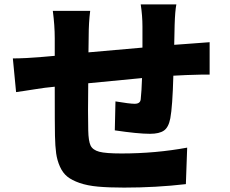

<svg xmlns="http://www.w3.org/2000/svg" viewBox="-20 -809 1040 868"><path d="M767.6 -606.4 823.2 -610.4Q907.2 -616.2 927.7 -618.2V-471.7Q907.2 -472.7 822.3 -469.7Q796.9 -468.8 763.7 -466.8Q759.8 -326.2 750 -274.4Q742.2 -233.4 721.2 -218.8Q700.2 -204.1 658.2 -204.1Q603.5 -204.1 499 -219.7L502 -350.6Q566.4 -339.8 588.9 -339.8Q614.3 -339.8 616.2 -360.4Q620.1 -396.5 622.1 -456.1Q547.9 -449.2 378.9 -432.6Q377 -293 378.9 -219.7Q379.9 -170.9 389.6 -150.9Q399.4 -130.9 428.7 -123Q458 -115.2 529.3 -115.2Q683.6 -115.2 826.2 -141.6L820.3 23.4Q685.5 39.1 541 39.1Q471.7 39.1 423.3 34.7Q375 30.3 339.8 18.1Q304.7 5.9 284.2 -10.7Q263.7 -27.3 251 -55.7Q238.3 -84 233.9 -115.7Q229.5 -147.5 228.5 -195.3Q227.5 -237.3 227.5 -417L182.6 -412.1Q168 -410.2 142.6 -406.2Q117.2 -402.3 88.9 -397.9Q60.5 -393.6 52.7 -392.6L38.1 -544.9Q91.8 -544.9 172.9 -551.8L227.5 -556.6V-635.7Q227.5 -693.4 218.8 -759.8H387.7Q380.9 -706.1 380.9 -644.5Q380.9 -602.5 379.9 -572.3Q588.9 -590.8 624 -593.8V-689.5Q624 -737.3 616.2 -789.1H777.3Q771.5 -760.7 769.5 -696.3Z"/></svg>

Font: Gen Shin Gothic Heavy
Style: Bold
Weight: 900
Designer: [Source Han Sans]
Ryoko NISHIZUKA  (kana & ideographs); Paul D. Hunt (Latin, Greek & Cyrillic); Wenlong ZHANG  (bopomofo
Version: Version 1.002.20150607